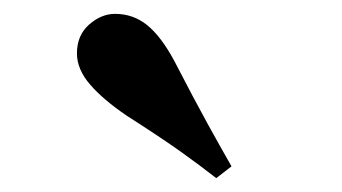

<svg xmlns="http://www.w3.org/2000/svg" viewBox="-20 -894 493 277"><path d="M314 -654 292 -637Q269 -655 241 -675Q213 -695 163 -727Q129 -750 110 -772Q91 -794 91 -817Q91 -843 108.5 -858.5Q126 -874 146 -874Q172 -874 192 -858Q212 -842 231 -807Q261 -749 279.5 -715.5Q298 -682 314 -654Z"/></svg>

Font: Noto Serif TC ExtraLight Black
Style: Regular
Weight: 900
Version: Version 2.003-H1;hotconv 1.1.1;makeotfexe 2.6.0